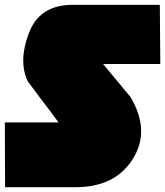

<svg xmlns="http://www.w3.org/2000/svg" viewBox="-23 -777 685 796"><path d="M-2 -1Q-2 -68.4 -2.9 -269.5Q146.5 -269.5 183.6 -269.5Q219.7 -269.5 219.7 -269.5Q188.5 -312.5 139.6 -376Q91.8 -440.4 91.8 -440.4Q52.7 -524.4 96.7 -639.6Q139.6 -753.9 270.5 -756.8Q393.6 -756.8 639.6 -756.8Q640.6 -695.3 641.6 -511.7Q582 -511.7 404.3 -511.7Q432.6 -477.5 475.6 -425.8Q518.6 -374 518.6 -374Q601.6 -232.4 526.4 -116.2Q453.1 -1 291 -1Q289.1 -1 287.1 -1Q191.4 -1 -2 -1Z"/></svg>

Font: Star Wars
Style: Regular
Weight: 400
Version: Version 1.0